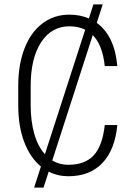

<svg xmlns="http://www.w3.org/2000/svg" viewBox="-20 -787 605 868"><path d="M510.3 -221.7Q500 -110.4 443.1 -50.3Q386.2 9.8 289.1 9.8Q240.7 9.8 200.2 -11.2L176.8 61H134.3L165 -34.2Q116.2 -74.2 89.4 -145.3Q62.5 -216.3 62.5 -311V-399.4Q62.5 -495.1 90.8 -568.1Q119.1 -641.1 171.6 -680.9Q224.1 -720.7 293.5 -720.7Q342.3 -720.7 381.8 -703.6L402.3 -767.1H444.3L417.5 -683.6Q498.5 -624.5 510.3 -488.3H453.6Q443.8 -583 399.4 -628.4L216.3 -61.5Q248.5 -42 289.1 -42Q363.8 -42 403.6 -84.7Q443.4 -127.4 453.6 -221.7ZM118.7 -311Q118.7 -239.7 134.8 -182.6Q150.9 -125.5 183.1 -89.8L365.2 -652.8Q334 -668 293.5 -668Q212.9 -668 165.8 -595.9Q118.7 -523.9 118.7 -397.5Z"/></svg>

Font: Roboto Condensed Light
Style: Regular
Weight: 300
Designer: Google
Version: Version 2.134; 2016